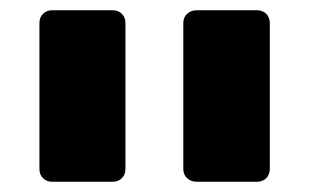

<svg xmlns="http://www.w3.org/2000/svg" viewBox="-20 -591 604 375"><path d="M364 -236Q353 -236 345.5 -243Q338 -250 338 -261V-546Q338 -557 345.5 -564Q353 -571 364 -571H482Q493 -571 500 -564Q507 -557 507 -546V-261Q507 -250 500 -243Q493 -236 482 -236ZM82 -236Q71 -236 64 -243Q57 -250 57 -261V-546Q57 -557 64 -564Q71 -571 82 -571H200Q211 -571 218 -564Q225 -557 225 -546V-261Q225 -250 218 -243Q211 -236 200 -236Z"/></svg>

Font: Fz Rubik
Style: Bold
Weight: 700
Designer: Hubert and Fischer
Foundry: Hubert and Fischer
Version: Vit hóa bi FontZin.com